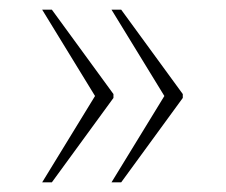

<svg xmlns="http://www.w3.org/2000/svg" viewBox="-20 -468 466 396"><path d="M210 -92 319 -270 210 -448H230L357 -274V-266L230 -92ZM67 -92 176 -270 67 -448H87L214 -274V-266L87 -92Z"/></svg>

Font: Noto Serif Lao SemiCondensed Thin
Style: Regular
Weight: 100
Width: 4
Designer: Monotype Design Team
Foundry: Monotype Imaging Inc.
Version: Version 2.003; ttfautohint (v1.8.4.7-5d5b)